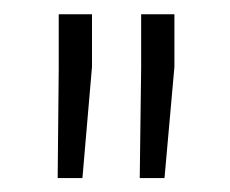

<svg xmlns="http://www.w3.org/2000/svg" viewBox="-20 -782 327 273"><path d="M110.8 -687 97.2 -528.8H62L63.5 -684.1V-761.7H110.8ZM228 -687 213.9 -528.8H178.7L180.7 -685.5V-761.7H228Z"/></svg>

Font: Franko
Style: Light
Weight: 300
Designer: Google
Version: Version 1.200310; 2013